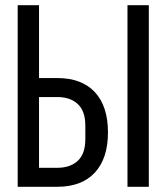

<svg xmlns="http://www.w3.org/2000/svg" viewBox="-20 -718 640 738"><path d="M48 0V-698H130V-418H200Q294 -418 344.5 -364Q395 -310 395 -209Q395 -109 344.5 -54.5Q294 0 200 0ZM470 0V-698H552V0ZM130 -73H200Q250 -73 279 -100Q308 -127 308 -183V-235Q308 -291 279 -318Q250 -345 200 -345H130Z"/></svg>

Font: Lilex Nerd Font
Style: Regular
Weight: 400
Designer: Mike Abbink, Paul van der Laan, Pieter van Rosmalen, Mikhael Khrustik
Foundry: Mikhael Khrustik
Version: Version 2.400; ttfautohint (v1.8.4.7-5d5b);Nerd Fonts 3.3.0